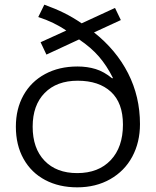

<svg xmlns="http://www.w3.org/2000/svg" viewBox="-20 -793 667 823"><path d="M48 -250Q48 -326 80.5 -384.5Q113 -443 173 -475.5Q233 -508 312 -508Q354 -508 390 -497Q426 -486 461 -457L464 -459Q438 -511 404.5 -550Q371 -589 319 -624L179 -559L154 -612L264 -662Q212 -698 144 -720L170 -773Q217 -756 254.5 -737.5Q292 -719 330 -693L473 -759L498 -707L383 -654Q478 -579 529 -479Q580 -379 580 -261Q580 -183 547 -121.5Q514 -60 452.5 -25Q391 10 311 10Q233 10 173.5 -21.5Q114 -53 81 -112Q48 -171 48 -250ZM507 -259Q507 -352 455.5 -399.5Q404 -447 313 -447Q223 -447 171.5 -394.5Q120 -342 120 -250Q120 -157 171 -104Q222 -51 311 -51Q402 -51 454.5 -106.5Q507 -162 507 -259Z"/></svg>

Font: Niramit Light
Style: Regular
Weight: 300
Designer: Katatrad Aksorn Co.,Ltd.
Foundry: Cadson Demak Co.,Ltd.
Version: Version 1.000; ttfautohint (v1.6)